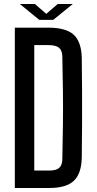

<svg xmlns="http://www.w3.org/2000/svg" viewBox="-20 -938 484 958"><path d="M54 0V-800H221Q309 -800 347.5 -765Q386 -730 388 -649Q389 -560 389.5 -480Q390 -400 389.5 -320Q389 -240 388 -151Q386 -71 348 -35.5Q310 0 225 0ZM151 -87H225Q260 -87 275 -100Q290 -113 291 -142Q293 -237 294 -318.5Q295 -400 294 -481.5Q293 -563 291 -658Q290 -687 274 -700Q258 -713 221 -713H151ZM79 -918H154L211 -869L268 -918H343L246 -839H176Z"/></svg>

Font: Big Shoulders Text SemiBold
Style: Regular
Weight: 600
Designer: Patric King
Foundry: XO Type Co
Version: Version 1.000; ttfautohint (v1.8.2)